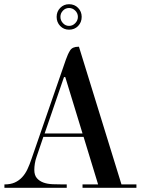

<svg xmlns="http://www.w3.org/2000/svg" viewBox="-20 -892 668 912"><path d="M267 -812Q267 -795 279 -782Q291 -769 308 -769Q325 -769 337.5 -782Q350 -795 350 -812Q350 -829 337.5 -841.5Q325 -854 308 -854Q291 -854 279 -841.5Q267 -829 267 -812ZM249 -812Q249 -837 266 -854.5Q283 -872 308 -872Q334 -872 351 -854.5Q368 -837 368 -812Q368 -786 351 -768.5Q334 -751 308 -751Q283 -751 266 -768.5Q249 -786 249 -812ZM377 -242H186L154 -148Q148 -131 145.5 -115Q143 -99 143 -85Q143 -60 155 -46Q167 -32 186 -25Q205 -18 230 -17Q255 -16 280 -16H297V0H1V-16Q30 -16 50 -25Q70 -34 85 -50Q100 -66 110.5 -88.5Q121 -111 130 -138L293 -609Q302 -635 313 -652.5Q324 -670 352 -670H355L557 -16H628V0H372V-16H446ZM192 -258H372L290 -526H284Z"/></svg>

Font: Elsie
Style: Regular
Weight: 400
Designer: Alejandro Inler
Foundry: Alejandro Inler
Version: 1.001